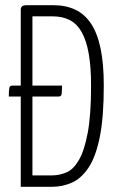

<svg xmlns="http://www.w3.org/2000/svg" viewBox="-20 -720 459 740"><path d="M60 0V-683Q60 -691 65 -695.5Q70 -700 85 -700H185Q233 -700 269.5 -683Q306 -666 330.5 -629.5Q355 -593 367.5 -534Q380 -475 380 -390Q380 -268 364.5 -191.5Q349 -115 321 -73.5Q293 -32 257 -16Q221 0 180 0ZM14 -348Q14 -373 16 -381.5Q18 -390 27 -390H219Q219 -367 217.5 -357.5Q216 -348 206 -348ZM105 -44H180Q209 -44 236 -55.5Q263 -67 284 -103Q305 -139 318 -207.5Q331 -276 331 -390Q331 -462 322 -513Q313 -564 295 -596Q277 -628 249 -642.5Q221 -657 183 -657H105Z"/></svg>

Font: Yanone Kaffeesatz Light
Style: Regular
Weight: 300
Designer: Yanone (Cyrillic: Daniel Pouzeot, Huerta Tipografica, and Cyreal)
Foundry: Yanone
Version: Version 2.003